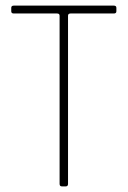

<svg xmlns="http://www.w3.org/2000/svg" viewBox="-20 -663 454 683"><path d="M214 0H200Q192 0 192 -9V-607Q192 -615 183 -615H29Q20 -615 20 -623V-635Q20 -643 29 -643H385Q394 -643 394 -635V-623Q394 -615 385 -615H231Q222 -615 222 -607V-9Q222 0 214 0Z"/></svg>

Font: Rajdhani Light
Style: Regular
Weight: 300
Designer: Satya Rajpurohit, Jyotish Sonowal
Foundry: Indian Type Foundry
Version: Version 1.201;PS 1.0;hotconv 1.0.78;makeotf.lib2.5.61930; tt